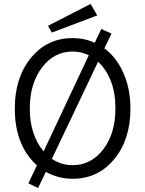

<svg xmlns="http://www.w3.org/2000/svg" viewBox="-20 -890 736 973"><path d="M473 -812 243 -725 223 -759 439 -870ZM509 -645Q571 -599 606 -519Q641 -439 641 -339Q641 -183 559 -83.5Q477 16 348 16Q276 16 212 -19L173 63L124 39L167 -52Q55 -153 55 -340Q55 -497 137 -597Q219 -697 348 -697Q409 -697 460 -673L493 -743L545 -720ZM131 -340Q131 -206 201 -123L430 -610Q390 -629 348 -629Q254 -629 192.5 -547.5Q131 -466 131 -340ZM348 -53Q442 -53 503.5 -133.5Q565 -214 565 -340Q565 -494 477 -577L243 -85Q290 -53 348 -53Z"/></svg>

Font: Didact Gothic
Style: Regular
Weight: 400
Designer: Daniel Johnson
Foundry: Daniel Johnson
Version: Version 2.101;PS 002.101;hotconv 1.0.88;makeotf.lib2.5.64775